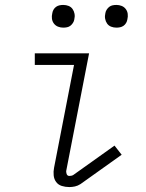

<svg xmlns="http://www.w3.org/2000/svg" viewBox="-20 -746 590 778"><path d="M261 12Q245 12 230.5 7.5Q216 3 207.5 -8.5Q199 -20 197.5 -35.5Q196 -51 199 -66L280 -483H121V-530H341L249 -57Q247 -49 250 -41Q253 -33 261 -33Q265 -33 269.5 -34Q274 -35 277 -37L444 -156L473 -119L306 0Q295 7 283.5 9.5Q272 12 261 12ZM452 -634Q440 -634 430 -638Q420 -642 414 -650.5Q408 -659 406 -670Q404 -681 407 -693Q408 -700 412.5 -707Q417 -714 423 -718.5Q429 -723 436.5 -724.5Q444 -726 452 -726Q463 -726 473 -722Q483 -718 489.5 -709.5Q496 -701 497.5 -690Q499 -679 496 -667Q495 -660 491 -653Q487 -646 480.5 -641.5Q474 -637 466.5 -635.5Q459 -634 452 -634ZM236 -634Q225 -634 215 -638Q205 -642 198.5 -650.5Q192 -659 190.5 -670Q189 -681 192 -693Q193 -700 197 -707Q201 -714 207.5 -718.5Q214 -723 221.5 -724.5Q229 -726 236 -726Q248 -726 258 -722Q268 -718 274 -709.5Q280 -701 282 -690Q284 -679 281 -667Q280 -660 275.5 -653Q271 -646 265 -641.5Q259 -637 251.5 -635.5Q244 -634 236 -634Z"/></svg>

Font: Lode Dark Term
Style: Italic
Weight: 400
Italic angle: -11°
Monospace: yes
Designer: Belleve Invis
Foundry: Belleve Invis
Version: Version 29.2.0